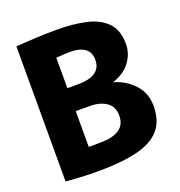

<svg xmlns="http://www.w3.org/2000/svg" viewBox="-132 -843 899 960"><g transform="rotate(-20 317.0 -363.0)"><path d="M228 5Q174 5 131.5 2.5Q89 0 57 -3V-722Q98 -725 157.5 -728Q217 -731 277 -731Q361 -731 428.5 -716Q496 -701 536 -661Q576 -621 576 -546Q576 -495 544 -451.5Q512 -408 450 -388L452 -387Q515 -369 557.5 -322Q600 -275 600 -208Q600 -128 559 -81.5Q518 -35 435.5 -15Q353 5 228 5ZM281 -438Q405 -438 405 -524Q405 -565 377 -584.5Q349 -604 302 -604Q276 -604 253 -602Q230 -600 225 -600V-438ZM289 -126Q351 -126 386.5 -148.5Q422 -171 422 -221Q422 -270 387 -293Q352 -316 300 -316H225V-126Q239 -125 254.5 -125.5Q270 -126 289 -126Z"/></g></svg>

Font: Murecho
Style: Bold
Weight: 700
Designer: Neil Summerour
Foundry: Positype
Version: Version 1.010; ttfautohint (v1.8.3)